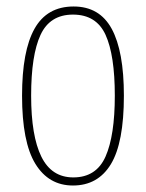

<svg xmlns="http://www.w3.org/2000/svg" viewBox="-20 -562 450 592"><path d="M205 10Q130 10 89 -57Q48 -124 48 -267Q48 -405 86.5 -473.5Q125 -542 207 -542Q287 -542 324.5 -473Q362 -404 362 -267Q362 -122 322 -56Q282 10 205 10ZM206 -15Q277 -15 305.5 -79.5Q334 -144 334 -267Q334 -392 305.5 -454.5Q277 -517 205 -517Q134 -517 105 -454.5Q76 -392 76 -267Q76 -143 107.5 -79Q139 -15 206 -15Z"/></svg>

Font: Noto Serif Myanmar ExtraCondensed Thin
Style: Regular
Weight: 100
Width: 2
Designer: Ben Mitchell and the Monotype Design Team
Foundry: Monotype Imaging Inc.
Version: Version 2.106; ttfautohint (v1.8.4.7-5d5b)